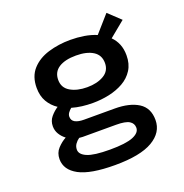

<svg xmlns="http://www.w3.org/2000/svg" viewBox="-138 -705 987 1032"><g transform="rotate(-20 355.0 -189.5)"><path d="M349 -151.5Q317.5 -151.5 287.2 -155.2Q257 -159 229.5 -167Q218.5 -158 211 -147.5Q203.5 -137 203.5 -125.5Q203.5 -103.5 221.8 -93.5Q240 -83.5 272.5 -83.5H447.5Q532.5 -83.5 582.8 -51.8Q633 -20 633 49Q633 120 562.2 161.5Q491.5 203 347 203Q206.5 203 141.2 167.8Q76 132.5 76 71.5Q76 35 98.8 10.8Q121.5 -13.5 147 -27Q127.5 -41.5 115 -62Q102.5 -82.5 102.5 -107Q102.5 -138 121.2 -160.2Q140 -182.5 162.5 -197Q130 -218.5 110.8 -251.5Q91.5 -284.5 91.5 -331Q91.5 -396 127.5 -436Q163.5 -476 222.5 -494Q281.5 -512 349 -512Q389.5 -512 427.5 -505.8Q465.5 -499.5 497.5 -486L582 -582L651 -517L561.5 -443.5Q582.5 -423 594 -395Q605.5 -367 605.5 -331Q605.5 -282 583.5 -247.5Q561.5 -213 524.5 -192Q487.5 -171 441.8 -161.2Q396 -151.5 349 -151.5ZM349 -241.5Q406 -241.5 444.2 -264Q482.5 -286.5 482.5 -331.5Q482.5 -377 446.5 -399.8Q410.5 -422.5 349 -422.5Q286.5 -422.5 250.8 -399.8Q215 -377 215 -331.5Q215 -286.5 253.2 -264Q291.5 -241.5 349 -241.5ZM181 55Q181 82.5 219.5 99Q258 115.5 349 115.5Q440.5 115.5 481.2 98.8Q522 82 522 53Q522 28 500.2 14.5Q478.5 1 424.5 1H234Q224.5 1 214.5 -0.5Q200.5 9 190.8 23Q181 37 181 55Z"/></g></svg>

Font: League Mono Medium
Style: Regular
Weight: 500
Width: 6
Designer: Tyler Finck
Foundry: The League of Moveable Type / Tyler Finck
Version: Version 2.300;RELEASE